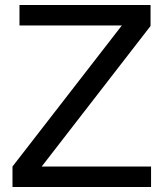

<svg xmlns="http://www.w3.org/2000/svg" viewBox="-20 -749 655 769"><path d="M583 -729V-645L147 -82H585V0H30V-82L468 -647H58V-729Z"/></svg>

Font: ColatingCofangSans
Style: Regular
Weight: 400
Foundry: GNU
Version: Version 412.227;June 27, 2022;FontCreator 11.0.0.2412 32-bit